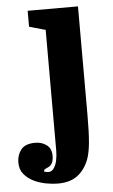

<svg xmlns="http://www.w3.org/2000/svg" viewBox="-136 -576 470 802"><g transform="rotate(-5 99.0 -175.0)"><path d="M222 -85V-540H11V-473L79 -454V24Q79 32 79 53Q79 74 74.5 95Q70 116 58.5 129.5Q47 143 23 136Q21 136 21.5 131Q22 126 28 124Q36 120 41.5 117.5Q47 115 49 112Q57 104 59.5 93.5Q62 83 62 73Q62 42 42 27Q22 12 -6 12Q-48 12 -65.5 34.5Q-83 57 -83 88Q-83 118 -66.5 137.5Q-50 157 -26 168.5Q-2 180 25 185Q52 190 74 190Q125 190 156 167Q187 144 204 101Q214 74 218 31.5Q222 -11 222 -85Z"/></g></svg>

Font: GradeGX
Style: Regular
Weight: 100
Width: 1
Designer: Adam Twardoch
Foundry: Adam Twardoch
Version: Version 2.002; DEVELOPMENT